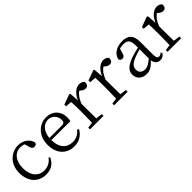

<svg xmlns="http://www.w3.org/2000/svg" viewBox="218 -1535 2555 2555"><g transform="rotate(-45 1496.0 -257.0)"><path d="M468 -124C432 -71 375 -42 312 -42C204 -42 128 -124 128 -264C128 -405 200 -488 301 -488C322 -488 345 -484 369 -476L391 -401C398 -376 412 -358 442 -358C466 -358 482 -370 486 -395C467 -474 390 -528 298 -528C168 -528 49 -427 49 -257C49 -91 145 14 291 14C389 14 455 -34 489 -114Z M662 -301C674 -428 747 -488 820 -488C897 -488 950 -425 950 -355C950 -323 940 -301 896 -301ZM1018 -262C1023 -277 1025 -298 1025 -324C1025 -449 941 -528 825 -528C693 -528 580 -421 580 -254C580 -83 681 14 821 14C914 14 983 -32 1024 -104L1003 -120C964 -73 917 -42 846 -42C740 -42 662 -115 661 -263Z M1275 -517 1261 -527 1117 -474V-442L1206 -435C1208 -388 1210 -347 1210 -283V-228C1210 -177 1209 -100 1207 -44L1125 -32V0H1380V-32L1288 -45C1287 -101 1286 -177 1286 -228V-319C1311 -388 1343 -434 1390 -465L1404 -453C1424 -436 1443 -424 1468 -424C1507 -424 1524 -449 1524 -492C1513 -514 1480 -528 1448 -528C1385 -528 1321 -474 1285 -386Z M1729 -517 1715 -527 1571 -474V-442L1660 -435C1662 -388 1664 -347 1664 -283V-228C1664 -177 1663 -100 1661 -44L1579 -32V0H1834V-32L1742 -45C1741 -101 1740 -177 1740 -228V-319C1765 -388 1797 -434 1844 -465L1858 -453C1878 -436 1897 -424 1922 -424C1961 -424 1978 -449 1978 -492C1967 -514 1934 -528 1902 -528C1839 -528 1775 -474 1739 -386Z M2346 -114C2282 -63 2253 -45 2211 -45C2157 -45 2119 -72 2119 -132C2119 -172 2137 -214 2234 -251C2261 -262 2305 -276 2346 -287ZM2510 -59C2495 -43 2483 -35 2465 -35C2438 -35 2422 -53 2422 -111V-348C2422 -478 2368 -528 2257 -528C2151 -528 2073 -479 2052 -397C2054 -373 2071 -359 2096 -359C2122 -359 2137 -374 2145 -403L2167 -477C2193 -486 2216 -488 2237 -488C2313 -488 2346 -461 2346 -351V-319C2300 -309 2252 -295 2213 -283C2077 -234 2038 -185 2038 -118C2038 -32 2102 14 2182 14C2247 14 2287 -15 2348 -77C2357 -22 2389 12 2440 12C2475 12 2503 -2 2527 -38Z M2735 -517 2721 -527 2577 -474V-442L2666 -435C2668 -388 2670 -347 2670 -283V-228C2670 -177 2669 -100 2667 -44L2585 -32V0H2840V-32L2748 -45C2747 -101 2746 -177 2746 -228V-319C2771 -388 2803 -434 2850 -465L2864 -453C2884 -436 2903 -424 2928 -424C2967 -424 2984 -449 2984 -492C2973 -514 2940 -528 2908 -528C2845 -528 2781 -474 2745 -386Z"/></g></svg>

Font: Source Han Serif
Style: Regular
Weight: 400
Designer: Ryoko NISHIZUKA 西塚涼子 (kana & ideographs); Frank Grießhammer (Latin, Greek & Cyrillic); Wenlong ZHANG 张文龙 (bopomofo); San
Foundry: Adobe Systems Incorporated
Version: Version 1.001;PS 1.001;hotconv 16.6.54;makeotf.lib2.5.65590